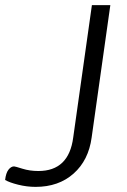

<svg xmlns="http://www.w3.org/2000/svg" viewBox="-51 -720 498 750"><path d="M-31 -17Q-28 -44 -18 -57Q-8 -70 4 -70Q8 -70 36.5 -61Q65 -52 99 -52Q218 -52 235 -183L308 -700H380L307 -183Q295 -94 236.5 -42Q178 10 88 10Q54 10 20 1.5Q-14 -7 -31 -17Z"/></svg>

Font: Krub
Style: Italic
Weight: 400
Italic angle: -8°
Designer: Ekaluck Peanpanawate
Foundry: Cadson Demak Co.,Ltd.
Version: Version 1.000; ttfautohint (v1.6)